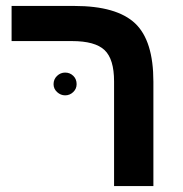

<svg xmlns="http://www.w3.org/2000/svg" viewBox="-20 -626 616 646"><path d="M496.1 -351.1V0H363.8V-352.1Q363.8 -427.2 331.8 -457.5Q299.8 -487.8 222.2 -487.8H19V-606H230Q373 -606 435.1 -546.9Q496.1 -488.8 496.1 -351.1ZM160.2 -342.8Q160.2 -359.4 171.9 -370.6Q183.6 -381.8 199.2 -381.8Q215.3 -381.8 226.6 -370.8Q237.8 -359.9 237.8 -342.8Q237.8 -327.1 226.3 -316.2Q214.8 -305.2 199.2 -305.2Q184.1 -305.2 172.1 -316.2Q160.2 -327.1 160.2 -342.8Z"/></svg>

Font: Libra Sans Modern
Style: Bold
Weight: 700
Foundry: Stefan Peev, Context Ltd
Version: Version 1.000